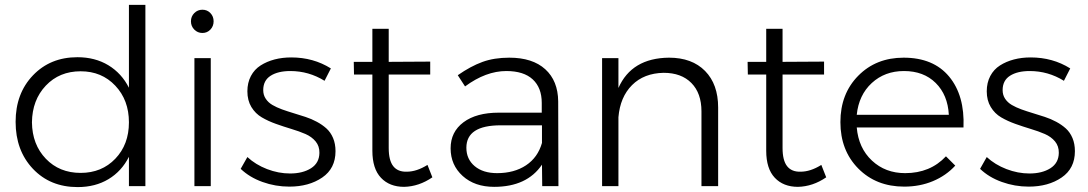

<svg xmlns="http://www.w3.org/2000/svg" viewBox="-20 -762 4455 786"><path d="M507.8 -742.2H575.2V0H507.8V-120.1Q478 -61 424.1 -28.6Q370.1 3.9 297.9 3.9Q185.5 3.9 114.7 -71Q43.9 -146 43.9 -263.2Q43.9 -379.4 115 -453.6Q186 -527.8 296.9 -527.8Q369.1 -527.8 423.6 -494.9Q478 -461.9 507.8 -402.8ZM310.1 -54.2Q396.5 -54.2 452.1 -112.3Q507.8 -170.4 507.8 -261.2Q507.8 -352.1 452.1 -411.1Q396.5 -470.2 310.1 -470.2Q223.1 -470.2 167.5 -411.4Q111.8 -352.5 110.8 -261.2Q111.8 -170.4 167.5 -112.3Q223.1 -54.2 310.1 -54.2Z M775.4 -708.5Q789.1 -722.2 808.6 -722.2Q828.1 -722.2 841.3 -708.5Q854.5 -694.8 854.5 -674.8Q854.5 -654.8 841.3 -640.9Q828.1 -627 808.6 -627Q789.1 -627 775.4 -640.9Q761.7 -654.8 761.7 -674.8Q761.7 -694.8 775.4 -708.5ZM775.9 -523.9H842.8V0H775.9Z M1308.6 -431.2Q1244.1 -471.2 1168.5 -471.2Q1118.2 -471.2 1087.9 -451.9Q1057.6 -432.6 1057.6 -393.1Q1057.6 -373 1067.9 -357.7Q1078.1 -342.3 1095.2 -332.3Q1112.3 -322.3 1134.5 -314.2Q1156.7 -306.2 1181.4 -298.8Q1206.1 -291.5 1230.5 -283.4Q1254.9 -275.4 1277.1 -263.4Q1299.3 -251.5 1316.4 -236.1Q1333.5 -220.7 1343.5 -197Q1353.5 -173.3 1353.5 -143.1Q1353.5 -72.3 1299.1 -35.2Q1244.6 2 1164.6 2Q1107.4 2 1054.4 -17.1Q1001.5 -36.1 965.3 -70.8L992.7 -119.1Q1026.4 -87.9 1073.2 -69.8Q1120.1 -51.8 1167.5 -51.8Q1219.2 -51.8 1253.2 -73.2Q1287.1 -94.7 1287.6 -136.2Q1288.1 -163.6 1272.2 -182.9Q1256.3 -202.1 1230.5 -213.4Q1204.6 -224.6 1172.9 -234.1Q1141.1 -243.7 1109.6 -254.9Q1078.1 -266.1 1051.8 -281.5Q1025.4 -296.9 1009 -324Q992.7 -351.1 992.7 -388.2Q992.7 -423.3 1007.1 -450.7Q1021.5 -478 1046.9 -494.1Q1072.3 -510.3 1104 -518.6Q1135.7 -526.9 1172.4 -526.9Q1262.7 -526.9 1334.5 -481.9Z M1730 -86.9 1750 -36.1Q1695.3 1.5 1634.3 2.9Q1574.7 2.9 1539.6 -34.2Q1504.4 -71.3 1504.4 -145V-457H1429.2L1428.2 -508.8H1504.4V-644H1571.3V-508.8L1741.2 -509.8V-457H1571.3V-155.8Q1571.3 -105.5 1589.8 -81.8Q1608.4 -58.1 1645 -59.1Q1685.5 -59.1 1730 -86.9Z M2266.1 0H2199.7L2198.7 -87.9Q2137.2 2.9 2002.9 2.9Q1923.3 2.9 1874 -41.7Q1824.7 -86.4 1824.7 -154.8Q1824.7 -222.2 1877.4 -261.5Q1930.2 -300.8 2022 -300.8H2197.8V-340.8Q2197.8 -402.8 2160.9 -437Q2124 -471.2 2052.7 -471.2Q1969.2 -471.2 1883.8 -408.2L1854 -454.1Q1907.2 -491.2 1955.1 -508.5Q2002.9 -525.9 2064.9 -525.9Q2160.2 -525.9 2212.2 -478.5Q2264.2 -431.2 2265.1 -347.2ZM2015.1 -53.2Q2085 -53.2 2133.3 -85.2Q2181.6 -117.2 2198.7 -176.8V-249H2029.8Q1889.2 -249 1889.2 -157.2Q1889.2 -110.4 1923.3 -81.8Q1957.5 -53.2 2015.1 -53.2Z M2718.8 -525.9Q2813 -525.9 2866.5 -471.4Q2919.9 -417 2919.9 -321.8V0H2851.6V-306.2Q2851.6 -380.4 2810.5 -422.1Q2769.5 -463.9 2696.8 -463.9Q2616.2 -462.4 2567.4 -413.6Q2518.6 -364.7 2511.7 -282.2V0H2444.8V-523.9H2511.7V-401.9Q2565.9 -524.4 2718.8 -525.9Z M3342.3 -86.9 3362.3 -36.1Q3307.6 1.5 3246.6 2.9Q3187 2.9 3151.9 -34.2Q3116.7 -71.3 3116.7 -145V-457H3041.5L3040.5 -508.8H3116.7V-644H3183.6V-508.8L3353.5 -509.8V-457H3183.6V-155.8Q3183.6 -105.5 3202.1 -81.8Q3220.7 -58.1 3257.3 -59.1Q3297.9 -59.1 3342.3 -86.9Z M3679.2 -525.9Q3801.3 -525.9 3865.5 -448.5Q3929.7 -371.1 3924.3 -240.2H3487.3Q3494.6 -155.8 3549.6 -104.5Q3604.5 -53.2 3685.5 -53.2Q3788.1 -53.2 3852.5 -122.1L3890.6 -84Q3853 -43 3799.3 -20.5Q3745.6 2 3681.6 2Q3566.9 2 3493.7 -72Q3420.4 -146 3420.4 -262.2Q3420.4 -377.9 3493.4 -451.9Q3566.4 -525.9 3679.2 -525.9ZM3487.3 -292H3864.3Q3859.9 -373.5 3810.5 -422.4Q3761.2 -471.2 3680.7 -471.2Q3602.1 -471.2 3548.8 -422.1Q3495.6 -373 3487.3 -292Z M4335.4 -431.2Q4271 -471.2 4195.3 -471.2Q4145 -471.2 4114.7 -451.9Q4084.5 -432.6 4084.5 -393.1Q4084.5 -373 4094.7 -357.7Q4105 -342.3 4122.1 -332.3Q4139.2 -322.3 4161.4 -314.2Q4183.6 -306.2 4208.3 -298.8Q4232.9 -291.5 4257.3 -283.4Q4281.7 -275.4 4304 -263.4Q4326.2 -251.5 4343.3 -236.1Q4360.4 -220.7 4370.4 -197Q4380.4 -173.3 4380.4 -143.1Q4380.4 -72.3 4325.9 -35.2Q4271.5 2 4191.4 2Q4134.3 2 4081.3 -17.1Q4028.3 -36.1 3992.2 -70.8L4019.5 -119.1Q4053.2 -87.9 4100.1 -69.8Q4147 -51.8 4194.3 -51.8Q4246.1 -51.8 4280 -73.2Q4314 -94.7 4314.5 -136.2Q4314.9 -163.6 4299.1 -182.9Q4283.2 -202.1 4257.3 -213.4Q4231.4 -224.6 4199.7 -234.1Q4168 -243.7 4136.5 -254.9Q4105 -266.1 4078.6 -281.5Q4052.2 -296.9 4035.9 -324Q4019.5 -351.1 4019.5 -388.2Q4019.5 -423.3 4033.9 -450.7Q4048.3 -478 4073.7 -494.1Q4099.1 -510.3 4130.9 -518.6Q4162.6 -526.9 4199.2 -526.9Q4289.6 -526.9 4361.3 -481.9Z"/></svg>

Font: Montserrat arm Light
Style: Regular
Weight: 300
Designer: Julieta Ulanovsky
Foundry: Julieta Ulanovsky
Version: Version 6.000;PS 006.000;hotconv 1.0.88;makeotf.lib2.5.64775